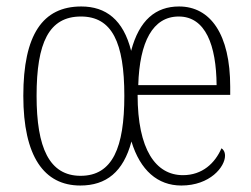

<svg xmlns="http://www.w3.org/2000/svg" viewBox="-20 -563 776 593"><path d="M228 10C308 10 361 -32 386 -126C413 -37 467 10 540 10C629 10 675 -48 675 -82C675 -95 669 -102 664 -105C644 -59 605 -22 545 -22C461 -22 405 -101 405 -270H691V-295C691 -457 630 -543 533 -543C461 -543 410 -501 385 -406C361 -502 307 -543 231 -543C112 -543 52 -456 52 -267C52 -80 116 10 228 10ZM649 -300H407C411 -434 452 -512 532 -512C615 -512 648 -423 649 -300ZM229 -20C132 -20 93 -107 93 -267C93 -431 131 -512 230 -512C326 -512 364 -432 364 -267C364 -108 328 -20 229 -20Z"/></svg>

Font: Noto Serif Georgian Condensed ExtraLight
Style: Regular
Weight: 200
Width: 3
Designer: Monotype Design Team, Akaki Razmadze
Foundry: Google LLC
Version: Version 2.003